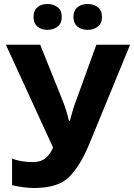

<svg xmlns="http://www.w3.org/2000/svg" viewBox="-20 -940 677 970"><path d="M466.8 -713.9 369.1 -444.8C354 -406.2 342.3 -365.7 333 -330.1H328.1C319.8 -367.2 308.1 -404.3 292 -442.9L183.1 -713.9H9.8L248 -194.8C239.7 -174.3 228 -156.7 211.9 -142.6C195.8 -128.4 173.8 -121.1 145 -121.1C113.3 -121.1 72.8 -125.5 41 -139.2V-4.9C75.7 4.4 121.1 9.8 152.8 9.8C234.4 9.8 293.5 -9.3 330.6 -47.4C367.7 -85 400.4 -138.7 429.2 -208L637.2 -713.9ZM149.4 -854C149.4 -809.6 179.7 -789.1 220.2 -789.1C238.8 -789.1 255.4 -794.4 270 -805.2C284.7 -815.4 292 -832 292 -854C292 -877 284.7 -893.6 270 -904.3C255.4 -914.6 238.8 -919.9 220.2 -919.9C179.7 -919.9 149.4 -899.4 149.4 -854ZM351.1 -854C351.1 -809.6 382.8 -789.1 423.3 -789.1C442.4 -789.1 459.5 -794.4 473.6 -805.2C487.8 -815.4 495.1 -832 495.1 -854C495.1 -877 487.8 -893.6 473.6 -904.3C459.5 -914.6 442.4 -919.9 423.3 -919.9C382.8 -919.9 351.1 -899.4 351.1 -854Z"/></svg>

Font: Avrile Sans
Style: Bold
Weight: 700
Designer: Monotype Design Team, Google (font), Stefan Peev (BGR Cyrillic), Cristiano Sobral (main changes)
Foundry: The Avrile Sans Project Authors
Version: Version 3.110